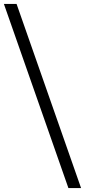

<svg xmlns="http://www.w3.org/2000/svg" viewBox="-55 -862 435 982"><path d="M294.9 100 -35.1 -842H29.7L359.7 100Z"/></svg>

Font: Montserrat Alternates Thin
Style: Regular
Weight: 100
Designer: Julieta Ulanovsky
Foundry: Julieta Ulanovsky
Version: Version 9.000